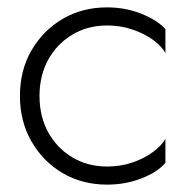

<svg xmlns="http://www.w3.org/2000/svg" viewBox="-20 -490 518 520"><path d="M87 -230Q87 -286 111 -329Q135 -372 176.5 -396.5Q218 -421 270 -421Q307 -421 339 -410Q371 -399 394.5 -382Q418 -365 428 -346V-411Q407 -435 363.5 -452.5Q320 -470 270 -470Q203 -470 150 -439Q97 -408 65.5 -354Q34 -300 34 -230Q34 -161 65.5 -106.5Q97 -52 150 -21Q203 10 270 10Q320 10 363.5 -7Q407 -24 428 -49V-114Q418 -96 394.5 -78.5Q371 -61 339 -50Q307 -39 270 -39Q218 -39 176.5 -63.5Q135 -88 111 -131Q87 -174 87 -230Z"/></svg>

Font: Jost Light
Style: Regular
Weight: 300
Version: Version 3.710